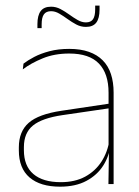

<svg xmlns="http://www.w3.org/2000/svg" viewBox="-20 -674 509 703"><path d="M396 0H377L379 -128L377.5 -131.5V-292V-334.5Q377.5 -404.5 342.2 -441.2Q307 -478 233.5 -478Q179 -478 136 -460.2Q93 -442.5 63.5 -420L66 -441Q81.5 -453 105.2 -465.5Q129 -478 161.2 -486.5Q193.5 -495 233.5 -495Q275 -495 305.5 -484.2Q336 -473.5 356.2 -453Q376.5 -432.5 386.2 -402.8Q396 -373 396 -335ZM200 9.5Q127.5 9.5 88.2 -24.2Q49 -58 49 -123V-134.5Q49 -192.5 85 -224.2Q121 -256 205.5 -268.5L386.5 -295.5L387 -278.5L209 -252.5Q134 -241.5 100.8 -214.5Q67.5 -187.5 67.5 -135.5V-124Q67.5 -66.5 102.2 -36.8Q137 -7 202.5 -7Q254.5 -7 291.8 -27.2Q329 -47.5 351.5 -82.2Q374 -117 380.5 -160.5L390 -142H384Q380 -102.5 358 -67.8Q336 -33 296.5 -11.8Q257 9.5 200 9.5ZM294.5 -575.5Q276 -575.5 259.5 -584.2Q243 -593 227.5 -604.2Q212 -615.5 197 -624.2Q182 -633 167 -633Q149 -633 140.8 -621.5Q132.5 -610 132.5 -585V-571H117V-585.5Q117 -617.5 129 -633.5Q141 -649.5 167 -649.5Q185 -649.5 201.5 -640.8Q218 -632 233.5 -620.8Q249 -609.5 264.2 -600.8Q279.5 -592 294.5 -592Q312.5 -592 320.5 -603.5Q328.5 -615 328.5 -640V-653.5H344.5V-639Q344.5 -607 332.5 -591.2Q320.5 -575.5 294.5 -575.5Z"/></svg>

Font: Anek Malayalam Thin
Style: Regular
Weight: 250
Version: Version 1.003